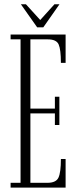

<svg xmlns="http://www.w3.org/2000/svg" viewBox="-20 -858 354 878"><path d="M28.5 0V-22H74V-678H28.5V-700H280V-570.5H258.5Q258.5 -631.5 248.2 -654.8Q238 -678 198.5 -678H119V-361.5H231V-415.5H251.5V-286.5H231V-339.5H119V-22H196.5Q236.5 -22 247.5 -46Q258.5 -70 258.5 -131H280V0ZM150 -733 75.5 -838.5H98.5L164 -766.5L229 -838.5H252L178 -733Z"/></svg>

Font: Imbue 50pt ExtraLight
Style: Regular
Weight: 200
Designer: Tyler Finck
Foundry: Etcetera Type Company
Version: Version 1.102; ttfautohint (v1.8.3)